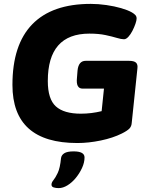

<svg xmlns="http://www.w3.org/2000/svg" viewBox="-20 -728 779 988"><path d="M378 8Q44 8 44 -291Q44 -498 146 -603Q248 -708 447 -708Q486 -708 527.5 -702Q569 -696 603.5 -686Q638 -676 659 -664Q671 -657 677 -650Q683 -643 683 -633Q683 -623 677 -605.5Q671 -588 661.5 -569.5Q652 -551 640.5 -538.5Q629 -526 618 -526Q604 -526 581 -533Q558 -540 523 -547.5Q488 -555 440 -555Q226 -555 226 -311Q226 -218 267.5 -180.5Q309 -143 396 -143Q450 -143 503 -156L515 -272H405Q370 -272 376 -327L379 -365Q384 -415 421 -415H644Q670 -415 680 -405.5Q690 -396 687 -375L658 -97Q657 -78 646 -66.5Q635 -55 607 -41Q561 -18 498.5 -5Q436 8 378 8ZM282 240Q268 240 256.5 236.5Q245 233 245 222Q245 211 255 199Q265 187 277 162Q289 137 294 86Q296 70 311 60.5Q326 51 359 51Q415 51 415 82Q415 108 402.5 135.5Q390 163 370.5 187Q351 211 327.5 225.5Q304 240 282 240Z"/></svg>

Font: Asap Semi Expanded Semi Expanded ExtraBold
Style: Italic
Weight: 800
Width: 6
Italic angle: -6°
Designer: Pablo Cosgaya
Foundry: Omnibus-Type
Version: Version 3.001; ttfautohint (v1.8.4.7-5d5b)